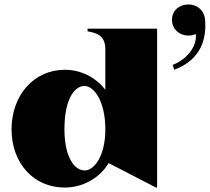

<svg xmlns="http://www.w3.org/2000/svg" viewBox="-20 -829 944 864"><path d="M271 15C351 15 427 -26 469 -95L682 15H687V-700H374V-688C412 -681 454 -672 454 -607V-425C410 -482 343 -515 272 -515C131 -515 32 -399 32 -247C32 -94 132 15 271 15ZM361 -62C315 -62 270 -122 270 -247C270 -381 314 -442 360 -442C403 -442 454 -374 454 -247C454 -125 403 -62 361 -62ZM757 -537 764 -515C889 -562 909 -659 903 -738C900 -782 868 -809 828 -809C786 -809 754 -781 754 -740C754 -698 787 -669 828 -669C839 -669 851 -671 861 -676C868 -623 823 -562 757 -537Z"/></svg>

Font: Sprat Black
Style: Regular
Weight: 900
Designer: Ethan Nakache
Foundry: Collletttivo
Version: Version 2.000;Glyphs 3.2 (3217)